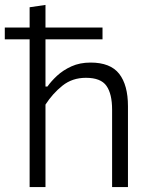

<svg xmlns="http://www.w3.org/2000/svg" viewBox="-28 -761 618 781"><path d="M92.5 0V-601H-8.5V-649H92.5V-731.5L157 -741V-649H389V-601H157V-409H165Q180 -430.5 204.2 -453Q228.5 -475.5 262.5 -491Q296.5 -506.5 340.5 -506.5Q421 -506.5 456.8 -460.8Q492.5 -415 492.5 -329V0H428V-315Q428 -379 405 -411.8Q382 -444.5 321.5 -444.5Q266 -444.5 226 -412.5Q186 -380.5 157 -335.5V0Z"/></svg>

Font: Commissioner Light
Style: Regular
Weight: 300
Designer: Kostas Bartsokas
Foundry: Kostas Bartsokas
Version: Version 1.000; ttfautohint (v1.8.3)